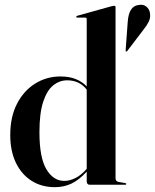

<svg xmlns="http://www.w3.org/2000/svg" viewBox="-20 -766 643 796"><path d="M22.5 -206.5Q22.5 -281.5 50.5 -335.8Q78.5 -390 125.8 -419.5Q173 -449 230.5 -449Q267.5 -449 294 -438.2Q320.5 -427.5 339.5 -408V-686.5Q339.5 -693 333 -693H300.5Q296 -693 296 -696.5Q296 -699 300 -700.5L443.5 -740.5Q450.5 -742 453.5 -742Q459 -742 459 -736.5V-27.5Q459 -14 471 -12L498.5 -7Q503.5 -6.5 503.5 -3Q503.5 0 499.5 0H352.5Q339.5 0 339.5 -14.5V-54.5Q307.5 -19.5 276.2 -4.8Q245 10 207 10Q153 10 111.2 -16.2Q69.5 -42.5 46 -91Q22.5 -139.5 22.5 -206.5ZM143.5 -217.5Q143.5 -113 172.2 -64.5Q201 -16 246.5 -16Q269 -16 293 -28Q317 -40 339.5 -66V-394.5Q309.5 -433 258.5 -433Q226.5 -433 200.5 -412Q174.5 -391 159 -343.8Q143.5 -296.5 143.5 -217.5ZM509.5 -675Q514 -740 553 -745Q574 -749.5 586.8 -738.5Q599.5 -727.5 601.5 -713Q605 -693.5 596.8 -676.5Q588.5 -659.5 576 -644.5L507.5 -554.5Q505.5 -551.5 502 -552.5Q501 -553.5 501 -559Z"/></svg>

Font: Fraunces 144pt S000 SemiBold
Style: Regular
Weight: 600
Version: Version 1.000; ttfautohint (v1.8.3)